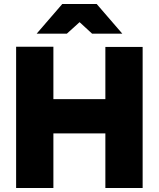

<svg xmlns="http://www.w3.org/2000/svg" viewBox="-20 -933 788 953"><path d="M503 -271H245V0H60V-701H245V-441H503V-700H688V0H503ZM375 -823 312 -766H162L289 -913H460L587 -766H437Z"/></svg>

Font: Oak Sans Black
Style: Regular
Weight: 900
Designer: Erik Kennedy, Walven
Foundry: Erik Kennedy, Walven
Version: Version 1.000